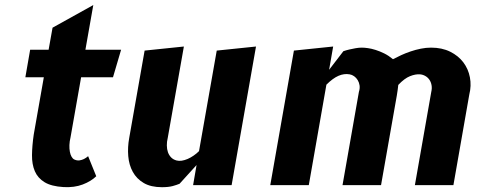

<svg xmlns="http://www.w3.org/2000/svg" viewBox="-20 -752 1940 780"><path d="M266.5 -194Q262.5 -177.5 262 -162.5Q261.5 -147.5 263.8 -135.5Q266 -123.5 270.8 -115.2Q275.5 -107 282 -104Q293 -99 303 -100.5Q313 -102 321 -106Q330 -110.5 338 -117.5L371 -36Q350 -15.5 316 -2.5Q282 10.5 238 8Q188.5 5 161 -11.8Q133.5 -28.5 121.5 -56.5Q109.5 -84.5 110 -122.2Q110.5 -160 117 -205L158 -438H83L102.5 -550H177.5L193.5 -639.5L359 -731.5L327 -550H472L439 -438H309.5Z M860.5 -546.5 1020 -563 921 0H764.5L778.5 -81.5L709.5 -5.5Q699 -1 681.8 3.8Q664.5 8.5 638 8.5Q593 8.5 564 -8.5Q535 -25.5 519.5 -53.8Q504 -82 501 -118Q498 -154 505 -192L567.5 -546.5L727 -563L661.5 -192Q657.5 -176 657.8 -161Q658 -146 662.2 -133.8Q666.5 -121.5 675.2 -112.5Q684 -103.5 697.5 -100Q707 -97.5 718.5 -99.2Q730 -101 742.2 -106.2Q754.5 -111.5 766.5 -119.8Q778.5 -128 788.5 -138Z M1234.5 0H1078L1174 -546.5L1333.5 -563L1317 -468.5L1375 -544Q1386.5 -548 1399.5 -551Q1410.5 -553.5 1423.8 -556Q1437 -558.5 1450 -558.5Q1460 -558.5 1474.5 -556.5Q1489 -554.5 1505.8 -549.2Q1522.5 -544 1540.8 -535Q1559 -526 1576.5 -511.5Q1591.5 -519.5 1610 -528Q1628.5 -536.5 1648.5 -543.2Q1668.5 -550 1689.5 -554.2Q1710.5 -558.5 1731 -558.5Q1775.5 -558.5 1808.8 -542Q1842 -525.5 1862.2 -498.8Q1882.5 -472 1889 -437.8Q1895.5 -403.5 1886.5 -368L1822 0H1665.5L1732 -378.5Q1735.5 -393 1733.2 -405.8Q1731 -418.5 1724.5 -428Q1718 -437.5 1708 -443.2Q1698 -449 1686.5 -450Q1668 -451.5 1645.5 -442.5Q1623 -433.5 1598 -407Q1597 -395 1595.5 -386.2Q1594 -377.5 1592 -363.5L1528 0H1371.5L1438 -378.5Q1442.5 -392.5 1440.8 -404.8Q1439 -417 1433.2 -426.5Q1427.5 -436 1418.8 -442.2Q1410 -448.5 1400.5 -450Q1378 -454 1355 -444Q1332 -434 1306 -408Z"/></svg>

Font: B612
Style: Bold Italic
Weight: 700
Italic angle: -10°
Designer: Nicolas Chauveau, Thomas Paillot, Jonathan Favre-Lamarine, Jean-Luc Vinot
Foundry: AIRBUS
Version: Version 1.008